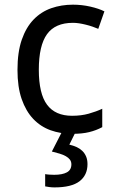

<svg xmlns="http://www.w3.org/2000/svg" viewBox="-20 -566 503 826"><path d="M290 9.8Q240.7 9.8 197.8 -5.6Q154.8 -21 123 -54.4Q91.3 -87.9 73.2 -139.9Q55.2 -191.9 55.2 -265.1Q55.2 -341.8 73.7 -395.3Q92.3 -448.7 124.8 -482.2Q157.2 -515.6 200.7 -530.8Q244.1 -545.9 293.9 -545.9Q332 -545.9 368.4 -537.6Q404.8 -529.3 429.2 -517.1L402.8 -441.9Q391.6 -446.8 377.9 -451.4Q364.3 -456.1 349.6 -459.7Q335 -463.4 320.8 -465.6Q306.6 -467.8 293.9 -467.8Q217.3 -467.8 182.1 -418.7Q147 -369.6 147 -266.1Q147 -163.1 182.4 -115.5Q217.8 -67.9 290 -67.9Q329.6 -67.9 361.6 -76.9Q393.6 -85.9 419.9 -98.1V-19Q393.6 -4.9 363.5 2.4Q333.5 9.8 290 9.8ZM356.4 140.1Q356.4 187.5 322 213.9Q287.6 240.2 214.4 240.2Q203.6 240.2 192.6 238.8Q181.6 237.3 174.3 235.8V183.1Q181.6 184.6 193.6 185.3Q205.6 186 213.4 186Q248 186 267.6 175.5Q287.1 165 287.1 141.1Q287.1 129.4 280.8 120.8Q274.4 112.3 263.2 106Q252 99.6 236.6 95Q221.2 90.3 203.1 85.9L247.1 0H306.2L278.3 56.2Q294.9 60.1 309.1 66.4Q323.2 72.8 333.7 82.8Q344.2 92.8 350.3 106.9Q356.4 121.1 356.4 140.1Z"/></svg>

Font: WenQuanYi Micro Hei
Style: Regular
Weight: 400
Foundry: Ascender Corporation
Version: Version 0.2.0-beta